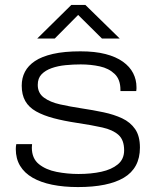

<svg xmlns="http://www.w3.org/2000/svg" viewBox="-20 -746 636 778"><path d="M296 12Q238 12 191.5 2.5Q145 -7 112 -26Q79 -45 61.5 -74Q44 -103 44 -142Q44 -147 44.5 -152.5Q45 -158 46 -162H110Q110 -160 109.5 -155.5Q109 -151 109 -148Q109 -104 137.5 -81Q166 -58 209.5 -49.5Q253 -41 298 -41Q349 -41 390.5 -50Q432 -59 457.5 -80Q483 -101 483 -137Q483 -179 460 -199.5Q437 -220 394.5 -229.5Q352 -239 292 -248Q239 -256 197.5 -267Q156 -278 126.5 -294.5Q97 -311 82.5 -336.5Q68 -362 68 -399Q68 -430 81 -455Q94 -480 121.5 -498.5Q149 -517 194.5 -527.5Q240 -538 306 -538Q365 -538 407.5 -527Q450 -516 478 -496Q506 -476 519.5 -449.5Q533 -423 533 -393Q533 -389 533 -386Q533 -383 532 -377H468V-382Q468 -424 444.5 -446.5Q421 -469 384.5 -477Q348 -485 307 -485Q277 -485 246 -482Q215 -479 189.5 -470Q164 -461 148.5 -445Q133 -429 133 -402Q133 -369 158 -350.5Q183 -332 223.5 -323Q264 -314 310 -307Q357 -300 399.5 -291Q442 -282 475 -266.5Q508 -251 527.5 -223Q547 -195 547 -148Q547 -106 530.5 -75.5Q514 -45 482 -26Q450 -7 403.5 2.5Q357 12 296 12ZM131 -590 269 -726H326L465 -590H393L282 -700H311L202 -590Z"/></svg>

Font: Archivo Expanded ExtraLight
Style: Regular
Weight: 250
Width: 7
Designer: Hector Gatti
Foundry: Omnibus-Type
Version: Version 2.001